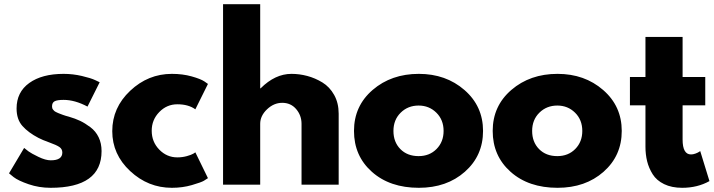

<svg xmlns="http://www.w3.org/2000/svg" viewBox="-20 -880 3401 915"><path d="M283 -528Q327 -528 370 -518Q413 -508 434 -498L455 -488L397 -372Q337 -404 283 -404Q253 -404 240.5 -397.5Q228 -391 228 -373Q228 -369 229 -365Q230 -361 233 -357.5Q236 -354 238.5 -351.5Q241 -349 247 -346Q253 -343 256.5 -341.5Q260 -340 268 -337Q276 -334 280 -332.5Q284 -331 293.5 -328Q303 -325 308 -324Q339 -315 362 -304Q385 -293 410.5 -274Q436 -255 450 -226Q464 -197 464 -160Q464 15 221 15Q166 15 116.5 -2Q67 -19 45 -36L23 -54L95 -175Q103 -168 116 -158.5Q129 -149 163 -132.5Q197 -116 222 -116Q277 -116 277 -153Q277 -170 263 -179.5Q249 -189 215.5 -201Q182 -213 163 -223Q115 -248 87 -279.5Q59 -311 59 -363Q59 -441 119.5 -484.5Q180 -528 283 -528Z M825 -383Q775 -383 739 -346Q703 -309 703 -257Q703 -204 739 -167Q775 -130 825 -130Q849 -130 870.5 -136Q892 -142 902 -148L911 -154L971 -31Q964 -26 951.5 -18.5Q939 -11 894.5 2Q850 15 799 15Q686 15 600.5 -64.5Q515 -144 515 -255Q515 -367 600.5 -447.5Q686 -528 799 -528Q850 -528 893 -516Q936 -504 954 -492L971 -480L911 -359Q878 -383 825 -383Z M1043 0V-860H1220V-459H1222Q1291 -528 1369 -528Q1407 -528 1444.5 -518Q1482 -508 1516.5 -487Q1551 -466 1572.5 -427.5Q1594 -389 1594 -338V0H1417V-290Q1417 -330 1391.5 -360Q1366 -390 1325 -390Q1285 -390 1252.5 -359Q1220 -328 1220 -290V0Z M1976 -528Q2105 -528 2193.5 -451Q2282 -374 2282 -256Q2282 -138 2195.5 -61.5Q2109 15 1976 15Q1838 15 1752.5 -61Q1667 -137 1667 -256Q1667 -375 1756 -451.5Q1845 -528 1976 -528ZM1975 -136Q2027 -136 2060.5 -170Q2094 -204 2094 -256Q2094 -309 2059.5 -343Q2025 -377 1975 -377Q1924 -377 1889.5 -343Q1855 -309 1855 -256Q1855 -203 1888 -169.5Q1921 -136 1975 -136Z M2637 -528Q2766 -528 2854.5 -451Q2943 -374 2943 -256Q2943 -138 2856.5 -61.5Q2770 15 2637 15Q2499 15 2413.5 -61Q2328 -137 2328 -256Q2328 -375 2417 -451.5Q2506 -528 2637 -528ZM2636 -136Q2688 -136 2721.5 -170Q2755 -204 2755 -256Q2755 -309 2720.5 -343Q2686 -377 2636 -377Q2585 -377 2550.5 -343Q2516 -309 2516 -256Q2516 -203 2549 -169.5Q2582 -136 2636 -136Z M3056 -513V-704H3233V-513H3341V-378H3233V-215Q3233 -144 3273 -144Q3283 -144 3294 -148Q3305 -152 3311 -156L3317 -160L3361 -17Q3304 15 3231 15Q3181 15 3145 -2.5Q3109 -20 3090.5 -49.5Q3072 -79 3064 -111.5Q3056 -144 3056 -181V-378H2982V-513Z"/></svg>

Font: Hussar
Style: BoldWeb
Weight: 700
Foundry: Cannot Into Space Fonts
Version: Version 2.00